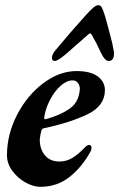

<svg xmlns="http://www.w3.org/2000/svg" viewBox="-20 -708 461 743"><path d="M7 -107Q7 -188 46 -263.5Q85 -339 147.5 -386Q210 -433 276 -433Q331 -433 358.5 -412Q386 -391 386 -359Q386 -299 320 -266.5Q254 -234 151 -212Q146 -211 144 -209Q142 -207 140 -202Q136 -187 134 -170Q133 -133 153 -108Q173 -83 210 -83Q237 -83 259.5 -96.5Q282 -110 307 -136Q317 -147 324 -147Q334 -147 334 -137Q334 -127 331 -123Q298 -62 249.5 -23.5Q201 15 136 15Q109 15 78.5 -2Q48 -19 27.5 -47Q7 -75 7 -107ZM289 -364Q289 -377 281.5 -387Q274 -397 261 -397Q238 -397 214.5 -376Q191 -355 173.5 -321.5Q156 -288 151 -253V-251Q151 -245 158 -247Q213 -262 249.5 -287.5Q286 -313 289 -364ZM386 -647 392 -626Q396 -611 406 -574Q416 -537 420 -512Q421 -508 421 -499Q421 -487 416 -479.5Q411 -472 401 -472Q386 -472 371 -503Q354 -541 334 -575Q331 -579 329 -579Q326 -579 322 -575L266 -526L239 -502Q204 -472 192 -472Q181 -472 181 -484Q181 -497 194 -513Q255 -586 310 -647Q329 -668 340.5 -678Q352 -688 361 -688Q369 -688 374 -679Q379 -670 386 -647Z"/></svg>

Font: EB Garamond
Style: Bold Italic
Weight: 700
Italic angle: -17.2°
Designer: Georg Duffner and Octavio Pardo
Foundry: Georg Duffner
Version: Version 1.000